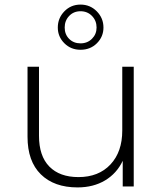

<svg xmlns="http://www.w3.org/2000/svg" viewBox="-20 -813 709 837"><path d="M563 -522V0H515V-112Q489 -57 438 -26.5Q387 4 318 4Q216 4 158 -53Q100 -110 100 -217V-522H150V-221Q150 -133 195 -87Q240 -41 322 -41Q410 -41 461.5 -96Q513 -151 513 -244V-522ZM232 -693Q232 -734 260.5 -763.5Q289 -793 331 -793Q373 -793 402 -763.5Q431 -734 431 -693Q431 -653 402.5 -624.5Q374 -596 331 -596Q289 -596 260.5 -624.5Q232 -653 232 -693ZM401 -693Q401 -723 381 -743.5Q361 -764 331 -764Q301 -764 281.5 -743.5Q262 -723 262 -693Q262 -663 281.5 -643.5Q301 -624 331 -624Q361 -624 381 -644Q401 -664 401 -693Z"/></svg>

Font: Montserrat Alternates Light
Style: Regular
Weight: 300
Designer: Julieta Ulanovsky
Foundry: Julieta Ulanovsky
Version: Version 7.200